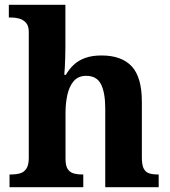

<svg xmlns="http://www.w3.org/2000/svg" viewBox="-20 -780 707 800"><path d="M19.7 0V-53H25.4Q46.7 -53 63.4 -57.7Q80.2 -62.4 90 -77.4Q99.9 -92.3 99.9 -122.1V-645.9Q99.9 -673 87.8 -685.8Q75.7 -698.6 59.2 -702.8Q42.8 -707 28.9 -707H16.8V-760H252.5V-587.6Q252.5 -564.3 251.8 -540.8Q251 -517.2 250 -498Q249 -478.8 247.9 -468.3H254.6Q267.9 -492 287.4 -510.1Q306.8 -528.3 335.2 -538.6Q363.6 -548.9 402.8 -548.9Q487 -548.9 529.1 -503.3Q571.1 -457.6 571.1 -355.8V-123.9Q571.1 -93.4 578.5 -78.2Q585.9 -63 600.8 -58Q615.6 -53 637.6 -53H641.2V0H418.5V-328.8Q418.5 -393.2 401 -428.6Q383.4 -464 339.2 -464Q306.4 -464 287.5 -442.3Q268.6 -420.5 260.8 -385.2Q253 -349.9 253 -309V-118.3Q253 -90.4 261.6 -76.5Q270.2 -62.6 285.8 -57.8Q301.4 -53 323.4 -53H327V0Z"/></svg>

Font: Noto Serif Sinhala
Style: Regular
Weight: 400
Designer: Jelle Bosma - Monotype Design Team
Foundry: Monotype Imaging Inc.
Version: Version 2.006